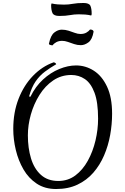

<svg xmlns="http://www.w3.org/2000/svg" viewBox="-20 -1243 841 1288"><path d="M356 25Q281 25 226.5 -11Q172 -47 137.5 -106.5Q103 -166 86 -237Q69 -308 69 -378Q69 -489 104.5 -580Q140 -671 201.5 -734.5Q263 -798 340 -825Q346 -824 351 -820.5Q356 -817 357 -812Q317 -789 281.5 -762.5Q246 -736 219 -697Q192 -658 175 -596L184 -594Q218 -663 268.5 -709.5Q319 -756 377.5 -780Q436 -804 490 -804Q554 -804 609 -769Q664 -734 698 -662Q732 -590 732 -480Q732 -409 719 -337Q706 -265 678 -200Q650 -135 606 -84.5Q562 -34 500 -4.5Q438 25 356 25ZM371 -29Q436 -29 485.5 -66Q535 -103 569 -164.5Q603 -226 620.5 -300Q638 -374 638 -447Q638 -557 614 -621Q590 -685 549.5 -712.5Q509 -740 458 -740Q391 -740 337 -703.5Q283 -667 245 -606.5Q207 -546 187 -475Q167 -404 167 -335Q167 -250 188 -180.5Q209 -111 254.5 -70Q300 -29 371 -29ZM333 -939Q323 -939 314.5 -942.5Q306 -946 309 -953Q320 -1006 344.5 -1025Q369 -1044 394 -1044Q418 -1044 440 -1037Q462 -1030 482 -1022.5Q502 -1015 520 -1015Q543 -1015 559 -1024Q575 -1033 584 -1045Q605 -1045 608 -1031Q599 -978 573.5 -959Q548 -940 522 -940Q499 -940 477 -947.5Q455 -955 435 -962Q415 -969 397 -969Q374 -969 357.5 -960Q341 -951 333 -939ZM378 -1136Q341 -1136 332 -1155.5Q323 -1175 323 -1209Q323 -1212 324 -1213.5Q325 -1215 326 -1220Q347 -1215 367.5 -1213.5Q388 -1212 410 -1212Q440 -1212 469 -1217.5Q498 -1223 540 -1223Q578 -1223 586.5 -1204Q595 -1185 595 -1150Q595 -1147 594.5 -1145.5Q594 -1144 592 -1139Q571 -1144 551 -1145.5Q531 -1147 508 -1147Q478 -1147 449 -1141.5Q420 -1136 378 -1136Z"/></svg>

Font: Merienda Light
Style: Regular
Weight: 300
Designer: Eduardo Rodriguez Tunni
Foundry: Eduardo Rodriguez Tunni
Version: Version 2.001; ttfautohint (v1.8.4.7-5d5b)